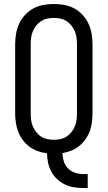

<svg xmlns="http://www.w3.org/2000/svg" viewBox="-20 -763 540 963"><path d="M396 180Q372 180 348.5 176Q325 172 304 161.5Q283 151 265.5 134.5Q248 118 237 97Q226 76 221 53Q216 30 216 6Q192 3 169.5 -5Q147 -13 128 -27Q109 -41 94.5 -60.5Q80 -80 71.5 -102Q63 -124 59.5 -147.5Q56 -171 56 -195V-540Q56 -567 60.5 -593.5Q65 -620 76 -644Q87 -668 105.5 -688Q124 -708 147 -720.5Q170 -733 196.5 -738Q223 -743 250 -743Q277 -743 303.5 -738Q330 -733 353 -720.5Q376 -708 394.5 -688Q413 -668 424 -644Q435 -620 439.5 -593.5Q444 -567 444 -540V-195Q444 -172 441 -149Q438 -126 430 -104.5Q422 -83 408.5 -64Q395 -45 377 -30.5Q359 -16 337.5 -7.5Q316 1 293 5Q294 26 300 46Q306 66 320.5 81Q335 96 355 103Q375 110 396 110H420V180ZM250 -62Q267 -62 283.5 -65.5Q300 -69 314 -78Q328 -87 338.5 -100.5Q349 -114 355.5 -129.5Q362 -145 364 -161.5Q366 -178 366 -195V-540Q366 -557 364 -573.5Q362 -590 355.5 -605.5Q349 -621 338.5 -634.5Q328 -648 314 -657Q300 -666 283.5 -669.5Q267 -673 250 -673Q233 -673 216.5 -669.5Q200 -666 186 -657Q172 -648 161.5 -634.5Q151 -621 144.5 -605.5Q138 -590 136 -573.5Q134 -557 134 -540V-195Q134 -178 136 -161.5Q138 -145 144.5 -129.5Q151 -114 161.5 -100.5Q172 -87 186 -78Q200 -69 216.5 -65.5Q233 -62 250 -62Z"/></svg>

Font: Iosevka Fixed
Style: Regular
Weight: 400
Monospace: yes
Designer: Belleve Invis
Foundry: Belleve Invis
Version: Version 33.2.4